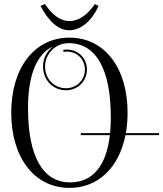

<svg xmlns="http://www.w3.org/2000/svg" viewBox="-20 -911 798 939"><path d="M178 -882C221 -801 269 -763 319 -763C373 -763 428 -806 462 -882L444 -891C409 -840 366 -808 320 -808C282 -808 242 -829 200 -891ZM315.9 -700C449.9 -700 522 -572.6 522 -336C522 -309 520.8 -283.7 518.4 -260H375V-250H517.4C499.8 -99.2 433 -19 323 -19C189.1 -19 117 -146.4 117 -383C117 -543.5 159.2 -646.2 239 -683.9C209.2 -660.9 190.4 -625 190.4 -585.8C190.4 -519.3 239.4 -469.6 302.5 -469.6C361.1 -469.6 405.2 -514.8 405.2 -570.2C405.2 -628 361 -668.6 307.2 -668.6C299.2 -668.6 293.5 -667.7 289.1 -666.9L290.9 -657.1C294.9 -657.8 300 -658.6 307.2 -658.6C355.8 -658.6 395.2 -622.5 395.2 -570.2C395.2 -520.4 355.7 -479.6 302.5 -479.6C245.1 -479.6 200.4 -524.5 200.4 -585.8C200.4 -647.3 251 -700 315.9 -700ZM320 -727C149 -727 35 -580.2 35 -360C35 -139.2 149 8 320 8C460.2 8 562 -91.7 593.6 -250H758V-260H595.5C601.1 -291.2 604 -324.7 604 -360C604 -580.2 490.4 -727 320 -727Z"/></svg>

Font: FoglihtenNo04
Style: Regular
Weight: 500
Designer: gluk (gluksza@wp.pl)
Foundry: gluk (gluksza@wp.pl)
Version: Version 0.70